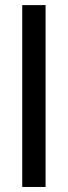

<svg xmlns="http://www.w3.org/2000/svg" viewBox="-20 -743 269 763"><path d="M68.4 0H161.1V-722.7H68.4Z"/></svg>

Font: Giphurs SC
Style: Regular
Weight: 400
Version: Version 0.920